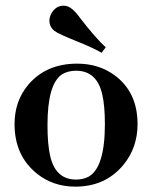

<svg xmlns="http://www.w3.org/2000/svg" viewBox="-20 -660 546 689"><path d="M150.4 -210.9Q150.4 -359.4 203.1 -393.6Q224.6 -406.2 252.9 -406.2Q327.1 -406.2 346.7 -322.3Q356.4 -281.2 356.4 -214.8Q356.4 -57.6 296.9 -25.4Q277.3 -15.6 252.9 -15.6Q179.7 -15.6 160.2 -99.6Q150.4 -141.6 150.4 -210.9ZM256.8 -431.6Q145.5 -431.6 81.1 -355.5Q32.2 -296.9 32.2 -214.8Q32.2 -101.6 112.3 -37.1Q170.9 9.8 250 9.8Q358.4 9.8 422.9 -68.4Q473.6 -129.9 473.6 -214.8Q473.6 -329.1 391.6 -389.6Q335 -431.6 256.8 -431.6ZM359.4 -490.2Q322.3 -524.4 269.5 -592.8Q251 -618.2 238.3 -627.9Q223.6 -639.6 209 -639.6Q178.7 -639.6 163.1 -609.4Q157.2 -596.7 157.2 -585Q158.2 -562.5 175.8 -548.8Q189.5 -538.1 265.6 -507.8Q313.5 -488.3 344.7 -470.7Z"/></svg>

Font: Abhaya Libre
Style: Bold
Weight: 700
Designer: Pushpananda Ekanayake, Sol Matas, Pathum Egodawatta
Foundry: Mooniak
Version: Version 1.050 ; ttfautohint (v1.6)